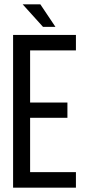

<svg xmlns="http://www.w3.org/2000/svg" viewBox="-20 -860 400 880"><path d="M84 -840 177 -737H234L165 -840ZM118 -390V-629H328V-700H40V0H328V-71H118V-320H289V-390Z"/></svg>

Font: VL Bebas Neue Regular
Style: Regular
Weight: 400
Designer: Ryoichi Tsunekawa
Foundry: Ryoichi Tsunekawa
Version: Version 001.003